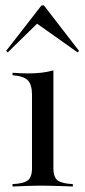

<svg xmlns="http://www.w3.org/2000/svg" viewBox="-20 -681 309 701"><path d="M25.8 0V-8.9Q64.5 -10.5 80.6 -21.8Q96.8 -33.1 96.8 -66.9V-335.5Q96.8 -371.8 81.9 -387.5Q66.9 -403.2 25.8 -406.5V-415.3Q39.5 -414.5 54 -413.7Q68.5 -412.9 82.3 -412.9Q108.9 -412.9 132.3 -415.7Q155.6 -418.5 175 -424.2V-66.9Q175 -33.1 191.1 -21.8Q207.3 -10.5 246 -8.9V0Q235.5 -0.8 217.7 -1.2Q200 -1.6 178.2 -2.4Q156.5 -3.2 135.5 -3.2Q104.8 -3.2 73 -2Q41.1 -0.8 25.8 0ZM8.1 -489.5 2.4 -495.2 131.5 -661.3H140.3L268.5 -495.2L263.7 -489.5L100.8 -604.8L125 -604Z"/></svg>

Font: Playfair 144pt
Style: Regular
Weight: 400
Designer: Claus Eggers Sørensen
Foundry: Claus Eggers Sørensen
Version: Version 2.001;gftools[0.9.30]